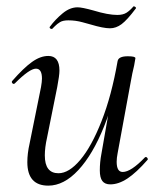

<svg xmlns="http://www.w3.org/2000/svg" viewBox="-20 -571 505 604"><path d="M66 -61Q66 -88 73 -119L109 -297Q112 -314 112 -324Q112 -355 93 -355Q73 -355 27 -309Q25 -307 23 -307Q20 -307 18 -310.5Q16 -314 19 -317Q54 -357 80.5 -376Q107 -395 132 -395Q167 -395 167 -349Q167 -334 160 -297L128 -138Q121 -107 121 -82Q121 -26 164 -26Q197 -26 232.5 -68Q268 -110 299.5 -190Q331 -270 350 -379L363 -378Q343 -262 307.5 -173.5Q272 -85 226.5 -36Q181 13 132 13Q66 13 66 -61ZM294 -35Q294 -61 299 -87L350 -379Q353 -394 382 -394Q406 -394 406 -388L402 -365Q396 -341 391 -312L350 -89Q347 -74 347 -62Q347 -30 366 -30Q392 -30 436 -76Q437 -77 439 -77Q442 -77 444 -73.5Q446 -70 444 -68Q409 -28 381 -9.5Q353 9 327 9Q310 9 302 -1.5Q294 -12 294 -35ZM142 -480Q139 -480 137 -482.5Q135 -485 137 -487Q154 -510 177 -529Q200 -548 224 -548Q238 -548 274 -538Q320 -524 349 -524Q367 -524 378 -531Q389 -538 400 -551H401Q404 -551 406.5 -548.5Q409 -546 407 -544Q380 -508 362.5 -495Q345 -482 326 -482Q305 -482 265 -494Q261 -495 239.5 -501Q218 -507 195 -507Q178 -507 169 -501.5Q160 -496 153 -489Q146 -482 144 -480Z"/></svg>

Font: Cormorant Garamond
Style: Italic
Weight: 400
Italic angle: -10°
Designer: Christian Thalmann (Catharsis Fonts)
Foundry: Catharsis Fonts
Version: Version 4.000